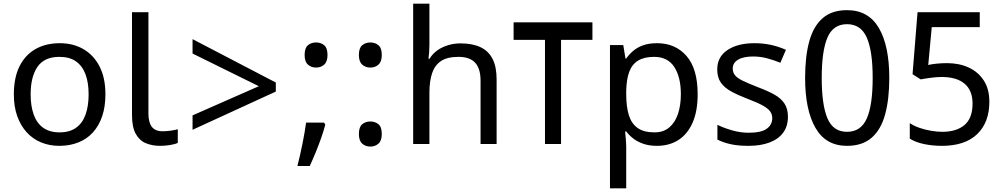

<svg xmlns="http://www.w3.org/2000/svg" viewBox="-20 -780 5435 1040"><path d="M551 -269Q551 -202 533.5 -150.5Q516 -99 483.5 -63Q451 -27 404.5 -8.5Q358 10 301 10Q248 10 203 -8.5Q158 -27 125 -63Q92 -99 73.5 -150.5Q55 -202 55 -269Q55 -358 85 -419.5Q115 -481 171 -513.5Q227 -546 304 -546Q377 -546 432.5 -513.5Q488 -481 519.5 -419.5Q551 -358 551 -269ZM146 -269Q146 -206 162.5 -159.5Q179 -113 214 -88Q249 -63 303 -63Q357 -63 392 -88Q427 -113 443.5 -159.5Q460 -206 460 -269Q460 -333 443 -378Q426 -423 391.5 -447.5Q357 -472 302 -472Q220 -472 183 -418Q146 -364 146 -269Z M848 10Q804 10 769.5 -4.5Q735 -19 715 -55.5Q695 -92 695 -157V-714H784V-165Q784 -117 802.5 -93Q821 -69 861 -69Q883 -69 906.5 -72.5Q930 -76 943 -80V-6Q929 1 901.5 5.5Q874 10 848 10Z M1023 -155 1382 -313 1023 -490V-568L1474 -333V-284L1023 -77Z M1735 -116 1742 -105Q1733 -70 1719.5 -32Q1706 6 1690.5 44Q1675 82 1658 119H1591Q1606 60 1618.5 -2Q1631 -64 1638 -116ZM1692 -414Q1666 -414 1648 -430Q1630 -446 1630 -482Q1630 -520 1648 -535Q1666 -550 1692 -550Q1718 -550 1736 -535Q1754 -520 1754 -482Q1754 -446 1736 -430Q1718 -414 1692 -414Z M1986 -414Q1960 -414 1942 -430Q1924 -446 1924 -482Q1924 -520 1942 -535Q1960 -550 1986 -550Q2012 -550 2030 -535Q2048 -520 2048 -482Q2048 -446 2030 -430Q2012 -414 1986 -414ZM1986 14Q1960 14 1942 -2Q1924 -18 1924 -54Q1924 -92 1942 -107Q1960 -122 1986 -122Q2012 -122 2030 -107Q2048 -92 2048 -54Q2048 -18 2030 -2Q2012 14 1986 14Z M2306 -537Q2306 -518 2304.5 -498Q2303 -478 2301 -462H2307Q2324 -490 2350 -508Q2376 -526 2408 -535.5Q2440 -545 2474 -545Q2539 -545 2582.5 -524.5Q2626 -504 2648 -461Q2670 -418 2670 -349V0H2583V-343Q2583 -408 2554 -440Q2525 -472 2463 -472Q2403 -472 2369 -449.5Q2335 -427 2320.5 -383.5Q2306 -340 2306 -277V0H2218V-760H2306Z M3189 -659V-564H3019V0H2932V-564H2762V-659Z M3539 -546Q3638 -546 3698.5 -477Q3759 -408 3759 -269Q3759 -178 3731.5 -115.5Q3704 -53 3654.5 -21.5Q3605 10 3538 10Q3497 10 3465 -1Q3433 -12 3410.5 -29.5Q3388 -47 3372 -68H3366Q3368 -51 3370 -25Q3372 1 3372 20V240H3284V-536H3356L3368 -463H3372Q3388 -486 3410.5 -505Q3433 -524 3464.5 -535Q3496 -546 3539 -546ZM3523 -472Q3469 -472 3436 -451.5Q3403 -431 3388 -390Q3373 -349 3372 -286V-269Q3372 -203 3386 -157Q3400 -111 3433.5 -87Q3467 -63 3525 -63Q3574 -63 3605.5 -90Q3637 -117 3652.5 -163.5Q3668 -210 3668 -270Q3668 -362 3632.5 -417Q3597 -472 3523 -472Z M4248 -148Q4248 -96 4222 -61Q4196 -26 4148 -8Q4100 10 4034 10Q3978 10 3937.5 1Q3897 -8 3866 -24V-104Q3898 -88 3943.5 -74.5Q3989 -61 4036 -61Q4103 -61 4133 -82.5Q4163 -104 4163 -140Q4163 -160 4152 -176Q4141 -192 4112.5 -208Q4084 -224 4031 -244Q3979 -264 3942 -284Q3905 -304 3885 -332Q3865 -360 3865 -404Q3865 -472 3920.5 -509Q3976 -546 4066 -546Q4115 -546 4157.5 -536.5Q4200 -527 4237 -510L4207 -440Q4173 -454 4136 -464Q4099 -474 4060 -474Q4006 -474 3977.5 -456.5Q3949 -439 3949 -409Q3949 -387 3962 -371.5Q3975 -356 4005.5 -341.5Q4036 -327 4087 -307Q4138 -288 4174 -268Q4210 -248 4229 -219.5Q4248 -191 4248 -148Z M4568 10Q4453 10 4397 -87.5Q4341 -185 4341 -358Q4341 -474 4363.5 -556Q4386 -638 4436 -681.5Q4486 -725 4568 -725Q4684 -725 4740.5 -628.5Q4797 -532 4797 -358Q4797 -243 4774.5 -160.5Q4752 -78 4701.5 -34Q4651 10 4568 10ZM4568 -66Q4643 -66 4675 -138Q4707 -210 4707 -358Q4707 -504 4675 -576.5Q4643 -649 4568 -649Q4493 -649 4462 -576.5Q4431 -504 4431 -358Q4431 -212 4462 -139Q4493 -66 4568 -66Z M5082 10Q5032 10 4986 0.5Q4940 -9 4908 -29V-113Q4930 -98 4960.5 -87.5Q4991 -77 5024 -71.5Q5057 -66 5084 -66Q5161 -66 5204.5 -103Q5248 -140 5248 -219Q5248 -290 5205 -326.5Q5162 -363 5080 -363Q5054 -363 5020.5 -358.5Q4987 -354 4967 -350L4923 -378L4950 -714H5287V-633H5027L5008 -428Q5024 -432 5051.5 -435Q5079 -438 5110 -438Q5175 -438 5226.5 -414.5Q5278 -391 5308.5 -344.5Q5339 -298 5339 -229Q5339 -117 5273 -53.5Q5207 10 5082 10Z"/></svg>

Font: hexutamil05
Style: Book
Weight: 400
Designer: Jelle Bosma - Monotype Design Team
Foundry: Monotype Imaging Inc.
Version: Version 2.003